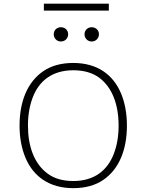

<svg xmlns="http://www.w3.org/2000/svg" viewBox="-20 -1000 782 1026"><path d="M214.4 -980.5V-943.4H561.5V-980.5ZM371.6 -663.6C307.6 -663.6 254.4 -648.9 211.9 -620.1C126.5 -562 84.5 -458 84.5 -328.6C84.5 -264.2 95.2 -207 116.2 -156.7C158.7 -56.2 244.1 5.4 371.6 5.4C435.5 5.4 488.8 -9.3 531.2 -38.1C616.2 -95.7 658.2 -199.7 658.2 -328.6C658.2 -393.6 647.5 -451.2 626.5 -501.5C584 -602.1 499 -663.6 371.6 -663.6ZM371.6 -624.5C427.7 -624.5 473.6 -611.3 509.3 -585.4C580.6 -532.7 613.8 -439.9 613.8 -328.6C613.8 -273.4 605.5 -223.1 588.4 -178.7C554.2 -88.9 483.4 -32.7 371.6 -32.7C315.4 -32.7 270 -45.9 234.4 -72.3C163.1 -124.5 129.4 -217.8 129.4 -328.6C129.4 -383.8 137.7 -434.1 154.8 -479C188.5 -568.4 259.8 -624.5 371.6 -624.5ZM267.1 -816.9C267.1 -795.9 283.2 -778.3 305.2 -778.3C328.1 -778.3 344.2 -795.9 344.2 -816.9C344.2 -837.9 328.1 -854.5 305.2 -854.5C283.2 -854.5 267.1 -837.9 267.1 -816.9ZM431.6 -816.9C431.6 -795.9 447.8 -778.3 469.7 -778.3C492.7 -778.3 508.8 -795.9 508.8 -816.9C508.8 -837.9 492.7 -854.5 469.7 -854.5C447.8 -854.5 431.6 -837.9 431.6 -816.9Z"/></svg>

Font: Estedad ExtraLight
Style: Regular
Weight: 200
Designer: Amin Abedi
Version: Version 7.3